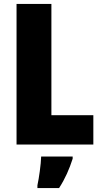

<svg xmlns="http://www.w3.org/2000/svg" viewBox="-20 -734 514 975"><path d="M64 0H454V-149H241V-714H64ZM349 72V61H189C188 100 178 171 170 207V221H280C311 173 332 125 349 72Z"/></svg>

Font: Noto Sans Hebrew Condensed Black
Style: Regular
Weight: 900
Width: 3
Designer: Monotype Design Team
Foundry: Monotype Imaging Inc.
Version: Version 2.004